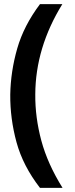

<svg xmlns="http://www.w3.org/2000/svg" viewBox="-20 -780 365 936"><path d="M175 136Q92 29 60.5 -86.5Q29 -202 30 -319Q32 -432 64 -543.5Q96 -655 175 -760H284Q153 -548 152 -320Q151 -208 181.5 -94.5Q212 19 285 136Z"/></svg>

Font: AR One Sans
Style: Bold
Weight: 700
Designer: Niteesh Yadav
Foundry: Niteesh Yadav
Version: Version 1.001;gftools[0.9.33]